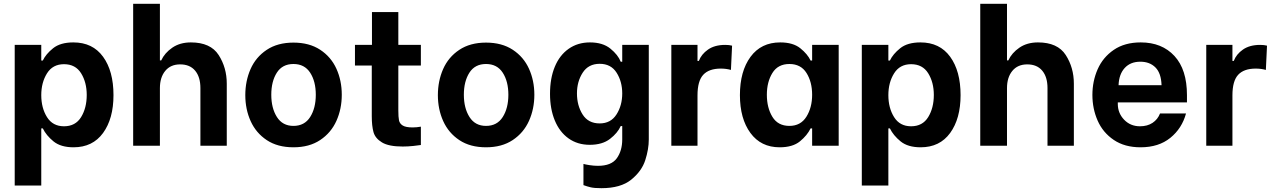

<svg xmlns="http://www.w3.org/2000/svg" viewBox="-20 -763 6660 1005"><path d="M204 -91H196V208H57V-528H196V-446H204Q220 -480 258 -510.5Q296 -541 364 -541Q465 -541 519.5 -466Q574 -391 574 -265Q574 -142 519.5 -67Q465 8 365 8Q298 8 260 -23Q222 -54 204 -91ZM434 -266Q434 -332 404.5 -379.5Q375 -427 315 -427Q256 -427 226 -379Q196 -331 196 -265Q196 -198 226 -150Q256 -102 315 -102Q375 -102 404.5 -150Q434 -198 434 -266Z M677 -743H817V-447H824Q842 -486 882 -513.5Q922 -541 979 -541Q1082 -541 1124.5 -475Q1167 -409 1167 -325V0H1029V-302Q1029 -360 1001.5 -393Q974 -426 923 -426Q873 -426 845 -392Q817 -358 817 -302V0H677Z M1264 -265Q1264 -339 1291.5 -401.5Q1319 -464 1376 -502Q1433 -540 1516 -540Q1599 -540 1656 -502.5Q1713 -465 1741 -403Q1769 -341 1769 -267Q1769 -193 1741 -130.5Q1713 -68 1656 -30Q1599 8 1516 8Q1433 8 1376.5 -29.5Q1320 -67 1292 -129Q1264 -191 1264 -265ZM1633 -267Q1633 -337 1603.5 -382.5Q1574 -428 1516 -428Q1458 -428 1429 -382.5Q1400 -337 1400 -267Q1400 -197 1429.5 -150.5Q1459 -104 1516 -104Q1574 -104 1603.5 -150.5Q1633 -197 1633 -267Z M2065 -420V-185Q2065 -150 2068.5 -133Q2072 -116 2088 -106Q2104 -96 2140 -96Q2161 -96 2183 -100V-4Q2172 -2 2143.5 1Q2115 4 2088 4Q2015 4 1979.5 -17.5Q1944 -39 1935 -71.5Q1926 -104 1926 -155V-420H1838V-528H1927V-700H2065V-528H2183V-420Z M2272 -265Q2272 -339 2299.5 -401.5Q2327 -464 2384 -502Q2441 -540 2524 -540Q2607 -540 2664 -502.5Q2721 -465 2749 -403Q2777 -341 2777 -267Q2777 -193 2749 -130.5Q2721 -68 2664 -30Q2607 8 2524 8Q2441 8 2384.5 -29.5Q2328 -67 2300 -129Q2272 -191 2272 -265ZM2641 -267Q2641 -337 2611.5 -382.5Q2582 -428 2524 -428Q2466 -428 2437 -382.5Q2408 -337 2408 -267Q2408 -197 2437.5 -150.5Q2467 -104 2524 -104Q2582 -104 2611.5 -150.5Q2641 -197 2641 -267Z M3034 206V95Q3044 98 3066.5 101.5Q3089 105 3110 105Q3180 105 3208.5 65.5Q3237 26 3237 -33V-103H3229Q3213 -67 3173 -36Q3133 -5 3067 -5Q3003 -5 2956 -38.5Q2909 -72 2884 -132.5Q2859 -193 2859 -272Q2859 -353 2884 -413.5Q2909 -474 2956.5 -507.5Q3004 -541 3068 -541Q3135 -541 3175 -508.5Q3215 -476 3229 -440H3237V-528H3376V-33Q3376 18 3357.5 75.5Q3339 133 3284 177.5Q3229 222 3128 222Q3091 222 3072 217.5Q3053 213 3034 206ZM3237 -274Q3237 -336 3207.5 -382.5Q3178 -429 3119 -429Q3060 -429 3030 -382.5Q3000 -336 3000 -274Q3000 -211 3029.5 -164Q3059 -117 3119 -117Q3177 -117 3207 -164Q3237 -211 3237 -274Z M3494 -528H3631V-444H3638Q3651 -479 3686 -503.5Q3721 -528 3776 -528Q3797 -528 3812 -524L3806 -397Q3781 -404 3753 -404Q3691 -404 3661 -371.5Q3631 -339 3631 -264V0H3494Z M3853 -265Q3853 -390 3908.5 -465.5Q3964 -541 4064 -541Q4131 -541 4169 -510.5Q4207 -480 4223 -446H4231V-528H4370V0H4231V-91H4223Q4205 -54 4167 -23Q4129 8 4061 8Q3963 8 3908 -67Q3853 -142 3853 -265ZM4231 -267Q4231 -334 4201.5 -381Q4172 -428 4112 -428Q4052 -428 4023 -381Q3994 -334 3994 -267Q3994 -199 4023 -151.5Q4052 -104 4112 -104Q4171 -104 4201 -152Q4231 -200 4231 -267Z M4638 -91H4630V208H4491V-528H4630V-446H4638Q4654 -480 4692 -510.5Q4730 -541 4798 -541Q4899 -541 4953.5 -466Q5008 -391 5008 -265Q5008 -142 4953.5 -67Q4899 8 4799 8Q4732 8 4694 -23Q4656 -54 4638 -91ZM4868 -266Q4868 -332 4838.5 -379.5Q4809 -427 4749 -427Q4690 -427 4660 -379Q4630 -331 4630 -265Q4630 -198 4660 -150Q4690 -102 4749 -102Q4809 -102 4838.5 -150Q4868 -198 4868 -266Z M5111 -743H5251V-447H5258Q5276 -486 5316 -513.5Q5356 -541 5413 -541Q5516 -541 5558.5 -475Q5601 -409 5601 -325V0H5463V-302Q5463 -360 5435.5 -393Q5408 -426 5357 -426Q5307 -426 5279 -392Q5251 -358 5251 -302V0H5111Z M5698 -266Q5698 -338 5725.5 -400.5Q5753 -463 5810 -502Q5867 -541 5951 -541Q6062 -541 6127.5 -470Q6193 -399 6193 -265V-227H5831V-219Q5831 -171 5864 -136.5Q5897 -102 5947 -102Q5986 -102 6013 -120Q6040 -138 6052 -169H6188Q6167 -91 6106 -41.5Q6045 8 5950 8Q5867 8 5810 -30.5Q5753 -69 5725.5 -131.5Q5698 -194 5698 -266ZM6060 -317Q6058 -380 6028 -410Q5998 -440 5949 -440Q5897 -440 5867 -407Q5837 -374 5835 -317Z M6294 -528H6431V-444H6438Q6451 -479 6486 -503.5Q6521 -528 6576 -528Q6597 -528 6612 -524L6606 -397Q6581 -404 6553 -404Q6491 -404 6461 -371.5Q6431 -339 6431 -264V0H6294Z"/></svg>

Font: Be Vietnam
Style: Bold
Weight: 700
Designer: Gabriel Lam
Foundry: TypeRant
Version: Version 4.000